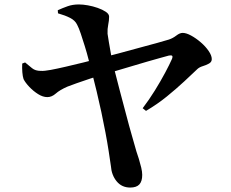

<svg xmlns="http://www.w3.org/2000/svg" viewBox="-20 -795 1040 864"><path d="M566 49Q528 49 505 21Q482 -7 479 -48Q475 -76 469 -115Q463 -154 454.5 -199Q446 -244 436 -291Q426 -338 415 -383.5Q404 -429 394 -468Q387 -494 379 -525.5Q371 -557 361.5 -587.5Q352 -618 343.5 -643.5Q335 -669 327 -684Q318 -703 295.5 -714.5Q273 -726 241 -735L240 -749Q262 -759 284.5 -767Q307 -775 335 -775Q353 -775 375.5 -771Q398 -767 419.5 -759.5Q441 -752 456 -742Q471 -732 471 -720Q471 -703 467 -684Q463 -665 464 -643Q466 -630 470 -605Q474 -580 479.5 -550.5Q485 -521 491 -496Q504 -443 519 -387.5Q534 -332 547.5 -280Q561 -228 573.5 -185Q586 -142 594 -113Q599 -99 605 -79.5Q611 -60 615.5 -41Q620 -22 620 -8Q620 21 607 35Q594 49 566 49ZM622 -308Q651 -346 677 -388Q703 -430 723 -467.5Q743 -505 754 -530Q758 -541 754.5 -544Q751 -547 740 -545Q725 -541 700 -534Q675 -527 643.5 -518Q612 -509 577.5 -498.5Q543 -488 508.5 -478Q474 -468 444 -459Q415 -451 383.5 -440.5Q352 -430 325 -420.5Q298 -411 283 -405Q249 -390 231 -374Q213 -358 193 -358Q173 -358 151.5 -371.5Q130 -385 112 -404Q94 -423 86 -439Q82 -451 80.5 -470Q79 -489 80 -509L93 -514Q110 -500 124.5 -488Q139 -476 164 -476Q179 -475 208.5 -480.5Q238 -486 276.5 -495Q315 -504 356 -514Q397 -524 434 -534Q467 -542 513 -554.5Q559 -567 605 -579.5Q651 -592 688 -602Q725 -612 740 -617Q758 -623 773.5 -635Q789 -647 802 -647Q818 -647 840 -635Q862 -623 883.5 -604.5Q905 -586 919 -565.5Q933 -545 933 -529Q933 -516 920.5 -509Q908 -502 893 -497.5Q878 -493 869 -485Q845 -462 809.5 -429Q774 -396 731 -361Q688 -326 637 -296Z"/></svg>

Font: Noto Serif SC ExtraLight
Style: Bold
Weight: 700
Version: Version 2.002-H1;hotconv 1.1.0;makeotfexe 2.6.0